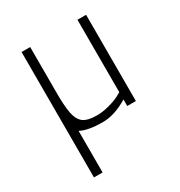

<svg xmlns="http://www.w3.org/2000/svg" viewBox="-172 -619 903 964"><g transform="rotate(-30 280.0 -136.5)"><path d="M93 -500H143V-253Q142 -161 151 -116Q160 -71 185 -53Q210 -35 263 -35Q297 -35 336.5 -46Q376 -57 397 -69L417 -80V-500H467V0H417V-38Q340 9 271 9Q186 9 143 -14V227H93Z"/></g></svg>

Font: Cairo Light
Style: Regular
Weight: 300
Designer: Mohamed Gaber, the designers of Titillium
Foundry: Kief Type Foundry
Version: Version 2.009; ttfautohint (v1.5.33-1714) -l 8 -r 50 -G 200 